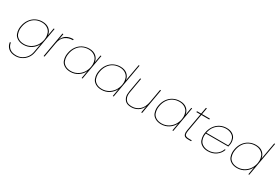

<svg xmlns="http://www.w3.org/2000/svg" viewBox="78 -2030 5163 3584"><g transform="rotate(30 2659.5 -238.0)"><path d="M419 -547Q512 -547 568.5 -499Q625 -451 633 -377L662 -540H681L582 20Q569 95 526.5 150.5Q484 206 424 235Q364 264 300 264Q202 264 146 216.5Q90 169 80 88H100Q111 161 162 203.5Q213 246 304 246Q366 246 420.5 218Q475 190 513 139Q551 88 563 20L596 -164Q561 -89 488 -41Q415 7 322 7Q245 7 191 -26.5Q137 -60 119.5 -110Q102 -160 102 -205Q102 -236 108 -270Q123 -355 167 -417.5Q211 -480 276.5 -513.5Q342 -547 419 -547ZM615 -270Q620 -299 620 -326Q620 -369 603 -416.5Q586 -464 536 -496.5Q486 -529 416 -529Q342 -529 282 -498Q222 -467 182 -408.5Q142 -350 128 -270Q122 -237 122 -207Q122 -166 137.5 -119.5Q153 -73 202 -42Q251 -11 325 -11Q395 -11 456 -43.5Q517 -76 559 -134.5Q601 -193 615 -270Z M848 -409Q905 -552 1086 -552L1082 -530H1073Q988 -530 920 -480.5Q852 -431 833 -321L776 0H756L851 -540H871Z M1117 -270Q1132 -355 1176 -417.5Q1220 -480 1286 -513.5Q1352 -547 1429 -547Q1522 -547 1577.5 -498.5Q1633 -450 1642 -375L1671 -540H1690L1595 0H1576L1605 -165Q1570 -90 1497 -41.5Q1424 7 1331 7Q1254 7 1200 -26.5Q1146 -60 1128.5 -110Q1111 -160 1111 -205Q1111 -236 1117 -270ZM1624 -270Q1629 -299 1629 -326Q1629 -369 1612 -416.5Q1595 -464 1545 -496.5Q1495 -529 1425 -529Q1351 -529 1291 -498Q1231 -467 1191 -408.5Q1151 -350 1137 -270Q1131 -237 1131 -207Q1131 -166 1146.5 -119.5Q1162 -73 1211 -42Q1260 -11 1334 -11Q1404 -11 1465 -43.5Q1526 -76 1568 -134.5Q1610 -193 1624 -270Z M1788 -270Q1803 -355 1847 -417.5Q1891 -480 1957 -513.5Q2023 -547 2100 -547Q2193 -547 2248.5 -498.5Q2304 -450 2313 -375L2378 -740H2397L2266 0H2247L2276 -166Q2241 -90 2168 -41.5Q2095 7 2002 7Q1925 7 1871 -26.5Q1817 -60 1799.5 -110Q1782 -160 1782 -205Q1782 -236 1788 -270ZM2295 -270Q2300 -299 2300 -326Q2300 -369 2283 -416.5Q2266 -464 2216 -496.5Q2166 -529 2096 -529Q2022 -529 1962 -498Q1902 -467 1862 -408.5Q1822 -350 1808 -270Q1802 -237 1802 -207Q1802 -166 1817.5 -119.5Q1833 -73 1882 -42Q1931 -11 2005 -11Q2075 -11 2136 -43.5Q2197 -76 2239 -134.5Q2281 -193 2295 -270Z M2975 -540 2880 0H2860L2886 -147Q2854 -70 2789.5 -30Q2725 10 2646 10Q2551 10 2508 -40.5Q2465 -91 2465 -162Q2465 -192 2471 -227L2526 -540H2545L2490 -225Q2484 -193 2484 -165Q2484 -102 2520.5 -55Q2557 -8 2649 -8Q2745 -8 2814.5 -70.5Q2884 -133 2905 -255L2955 -540Z M3073 -270Q3088 -355 3132 -417.5Q3176 -480 3242 -513.5Q3308 -547 3385 -547Q3478 -547 3533.5 -498.5Q3589 -450 3598 -375L3627 -540H3646L3551 0H3532L3561 -165Q3526 -90 3453 -41.5Q3380 7 3287 7Q3210 7 3156 -26.5Q3102 -60 3084.5 -110Q3067 -160 3067 -205Q3067 -236 3073 -270ZM3580 -270Q3585 -299 3585 -326Q3585 -369 3568 -416.5Q3551 -464 3501 -496.5Q3451 -529 3381 -529Q3307 -529 3247 -498Q3187 -467 3147 -408.5Q3107 -350 3093 -270Q3087 -237 3087 -207Q3087 -166 3102.5 -119.5Q3118 -73 3167 -42Q3216 -11 3290 -11Q3360 -11 3421 -43.5Q3482 -76 3524 -134.5Q3566 -193 3580 -270Z M3856 -520 3789 -142Q3784 -114 3784 -93Q3784 -78 3788.5 -59.5Q3793 -41 3815.5 -30.5Q3838 -20 3881 -20H3938L3934 0H3875Q3805 0 3784.5 -26.5Q3764 -53 3764 -92Q3764 -114 3769 -142L3836 -520H3748L3751 -540H3839L3864 -678H3884L3859 -540H4029L4026 -520Z M4296 -11Q4387 -11 4457 -57Q4527 -103 4554 -183H4574Q4545 -98 4470.5 -45.5Q4396 7 4293 7Q4218 7 4164.5 -26Q4111 -59 4093.5 -109Q4076 -159 4076 -205Q4076 -236 4082 -270Q4097 -355 4141.5 -418Q4186 -481 4251 -514Q4316 -547 4391 -547Q4470 -547 4520 -513.5Q4570 -480 4585.5 -436Q4601 -392 4601 -355Q4601 -335 4598 -315Q4591 -279 4587 -261H4100Q4095 -230 4095 -204Q4095 -157 4114.5 -111.5Q4134 -66 4183 -38.5Q4232 -11 4296 -11ZM4387 -529Q4323 -529 4264.5 -501.5Q4206 -474 4162.5 -418Q4119 -362 4103 -279H4573Q4583 -319 4583 -353Q4583 -389 4566.5 -431.5Q4550 -474 4500 -501.5Q4450 -529 4387 -529Z M4710 -270Q4725 -355 4769 -417.5Q4813 -480 4879 -513.5Q4945 -547 5022 -547Q5115 -547 5170.5 -498.5Q5226 -450 5235 -375L5300 -740H5319L5188 0H5169L5198 -166Q5163 -90 5090 -41.5Q5017 7 4924 7Q4847 7 4793 -26.5Q4739 -60 4721.5 -110Q4704 -160 4704 -205Q4704 -236 4710 -270ZM5217 -270Q5222 -299 5222 -326Q5222 -369 5205 -416.5Q5188 -464 5138 -496.5Q5088 -529 5018 -529Q4944 -529 4884 -498Q4824 -467 4784 -408.5Q4744 -350 4730 -270Q4724 -237 4724 -207Q4724 -166 4739.5 -119.5Q4755 -73 4804 -42Q4853 -11 4927 -11Q4997 -11 5058 -43.5Q5119 -76 5161 -134.5Q5203 -193 5217 -270Z"/></g></svg>

Font: Fz Poppins Thin
Style: Italic
Weight: 100
Italic angle: -10°
Designer: Ninad Kale (Devanagari), Jonny Pinhorn (Latin)
Foundry: Indian Type Foundry
Version: Vit hóa bi Vntype.Com & FontZin.Com